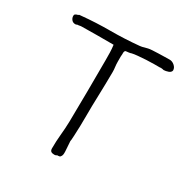

<svg xmlns="http://www.w3.org/2000/svg" viewBox="-163 -820 927 964"><g transform="rotate(30 300.5 -338.5)"><path d="M526.4 -631.8H490.2Q467.8 -631.8 443.8 -630.4Q419.9 -628.9 397.9 -627Q376 -625 364.3 -622.1Q360.4 -620.1 349.6 -618.7Q338.9 -617.2 335.9 -617.2Q332 -617.2 329.1 -614.3V-612.3Q327.1 -611.3 327.1 -608.9Q327.1 -606.4 326.2 -604.5Q326.2 -599.6 326.2 -594.2Q326.2 -588.9 325.2 -582V-552.7Q325.2 -536.1 327.1 -522Q329.1 -507.8 329.1 -493.2Q329.1 -458 328.1 -422.4Q327.1 -386.7 326.2 -349.6Q324.2 -293.9 324.2 -235.8Q324.2 -177.7 321.3 -120.1Q320.3 -112.3 320.3 -104.5Q320.3 -96.7 318.4 -86.9L322.3 -28.3Q322.3 -24.4 322.3 -18.1Q322.3 -11.7 320.3 -5.9Q318.4 -1 314.9 3.4Q311.5 7.8 301.8 7.8H300.8Q299.8 7.8 299.8 7.8H298.8Q296.9 7.8 296.9 7.8L293.9 9.8Q290 12.7 282.2 12.7Q269.5 12.7 263.2 7.8Q256.8 2.9 256.8 -9.8Q256.8 -51.8 260.7 -90.3Q264.6 -128.9 265.6 -168.9Q268.6 -347.7 268.6 -527.3Q268.6 -549.8 268.1 -570.8Q267.6 -591.8 264.6 -614.3H168.9Q147.5 -614.3 125 -613.8Q102.5 -613.3 80.1 -613.3Q77.1 -613.3 73.7 -612.8Q70.3 -612.3 65.4 -611.3Q63.5 -611.3 61.5 -610.8Q59.6 -610.4 55.7 -610.4Q54.7 -608.4 50.8 -608.4Q49.8 -607.4 45.9 -607.4Q32.2 -607.4 24.4 -617.2Q16.6 -627 16.6 -638.7Q16.6 -645.5 19.5 -647.9Q22.5 -650.4 26.4 -652.3Q29.3 -652.3 33.2 -654.3Q35.2 -654.3 37.1 -655.8Q39.1 -657.2 40 -658.2H41Q43 -658.2 45.9 -658.7Q48.8 -659.2 51.8 -659.2Q132.8 -667 215.3 -667Q297.9 -667 380.9 -674.8Q388.7 -675.8 394 -676.8Q399.4 -677.7 404.3 -679.7Q413.1 -681.6 423.8 -684.6Q431.6 -686.5 447.3 -687.5Q462.9 -688.5 481.4 -689Q500 -689.5 517.6 -689.9Q535.2 -690.4 545.9 -690.4Q561.5 -690.4 574.7 -678.7Q587.9 -667 587.9 -652.3Q587.9 -647.5 583.5 -642.6Q579.1 -637.7 572.3 -635.3Q565.4 -632.8 558.1 -631.3Q550.8 -629.9 545.9 -629.9H544.9Q542 -629.9 541 -630.9Q538.1 -630.9 536.1 -631.8Q535.2 -631.8 534.2 -631.8L528.3 -632.8Q527.3 -632.8 526.4 -632.8Z"/></g></svg>

Font: ToneOZ-YinPZ-Tsuipita-TC
Style: Regular
Weight: 400
Designer: ÂÆ£ÂøóÂáåJeffrey Xuan(jeffreyx@gmail.com, ToneOZ.com) ÈòøÂù§(cjkFonts)
Foundry: ToneOZ
Version: Version 0.24071